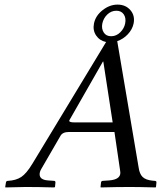

<svg xmlns="http://www.w3.org/2000/svg" viewBox="-20 -820 707 842"><path d="M490.2 -772.9Q467.8 -772.9 450.7 -756.6Q433.6 -740.2 428.7 -716.8Q424.3 -694.3 434.8 -677.7Q445.3 -661.1 467.5 -661.1Q489.7 -661.1 507.1 -678Q524.4 -694.8 528.8 -716.8Q533.7 -740.7 522.9 -756.8Q512.2 -772.9 490.2 -772.9ZM392.1 -716.8Q398.9 -751 429.9 -775.4Q460.9 -799.8 495.6 -799.8Q530.8 -799.8 551.8 -775.6Q572.8 -751.5 565.9 -716.8Q560.5 -690.9 540.5 -669.7Q520.5 -648.4 494.1 -639.6Q494.6 -637.2 496.1 -627.9L587.9 -85.9Q591.8 -57.1 605.5 -43.9Q619.1 -30.8 647.9 -27.8L658.2 -26.9Q667 -26.9 666 -19L664.1 0L662.1 2Q592.3 0 548.8 0Q493.7 0 421.9 2L420.9 0L422.9 -19Q423.8 -26.9 431.2 -26.9L459 -28.8Q507.8 -32.7 507.8 -62.5Q507.8 -66.9 506.8 -71.8L481.9 -241.2H282.2Q254.4 -241.2 245.1 -224.1L161.1 -79.1Q153.8 -66.9 153.8 -55.7Q153.8 -31.7 189.9 -28.8L216.8 -26.9Q223.6 -26.9 223.1 -19L221.2 0L217.8 2Q147.9 0 92.8 0Q75.7 0 3.9 2L2.9 0L5.9 -19Q6.8 -26.9 15.1 -26.9Q50.3 -28.8 73.2 -43.9Q96.2 -59.1 122.1 -102.1L437 -622.1Q441.9 -629.9 445.3 -635.7Q417 -641.6 401.6 -664.3Q386.2 -687 392.1 -716.8ZM307.1 -283.2H474.1L433.1 -549.8H431.2L286.1 -295.9Q283.7 -292.5 283.7 -290Q283.7 -283.2 307.1 -283.2Z"/></svg>

Font: Linux Libertine
Style: Italic
Weight: 400
Italic angle: -12°
Designer: Philipp H. Poll
Foundry: Philipp H. Poll
Version: Version 5.1.6 ; ttfautohint (v0.9)